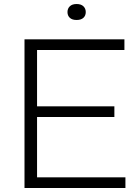

<svg xmlns="http://www.w3.org/2000/svg" viewBox="-20 -936 697 956"><path d="M102 0V-740H599.5V-687H164.5V-406.5H549.5V-353.5H164.5V-53H604.5V0ZM361.5 -836.5Q339.5 -836.5 327.8 -847.2Q316 -858 316 -876Q316 -893.5 327.8 -904.8Q339.5 -916 361.5 -916Q383.5 -916 395.2 -904.8Q407 -893.5 407 -876Q407 -858 395.2 -847.2Q383.5 -836.5 361.5 -836.5Z"/></svg>

Font: Encode Sans Exp Lt
Style: Regular
Weight: 300
Width: 7
Designer: Multiple Designers
Foundry: Impallari Type
Version: Version 3.002; ttfautohint (v1.8.3) -l 8 -r 50 -G 200 -x 14 